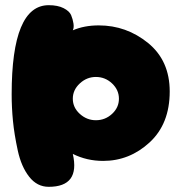

<svg xmlns="http://www.w3.org/2000/svg" viewBox="-20 -720 700 741"><path d="M350 -256Q315 -256 288 -280.5Q261 -305 261 -339Q261 -373 288 -398Q315 -423 350 -423Q386 -423 412.5 -398Q439 -373 439 -339Q439 -305 412.5 -280.5Q386 -256 350 -256ZM261 -603Q266 -613 263.5 -629.5Q261 -646 254.5 -661.5Q248 -677 225.5 -688.5Q203 -700 168 -700Q25 -700 25 -356Q25 -305 30 -253.5Q35 -202 48.5 -139.5Q62 -77 92.5 -38Q123 1 168 1Q290 1 261 -126Q315 -99 378 -99Q480 -99 557.5 -170.5Q635 -242 635 -367Q635 -486 551.5 -554Q468 -622 361 -622Q305 -622 261 -603Z"/></svg>

Font: Cherry Bomb
Style: Regular
Weight: 400
Designer: satsuyako
Foundry: satsuyako
Version: Version 4.0